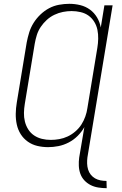

<svg xmlns="http://www.w3.org/2000/svg" viewBox="-20 -763 640 1006"><path d="M539 223Q517 223 495 219.5Q473 216 454.5 206.5Q436 197 422 182Q408 167 401 147.5Q394 128 393 106Q392 84 395 62L422 -97Q408 -72 387 -51Q366 -30 340 -16.5Q314 -3 286.5 2.5Q259 8 232 8Q203 8 175.5 1.5Q148 -5 125.5 -21Q103 -37 88.5 -60Q74 -83 68 -110.5Q62 -138 62.5 -167Q63 -196 68 -226L120 -541Q125 -567 133 -593Q141 -619 156 -643Q171 -667 192 -687Q213 -707 237.5 -720Q262 -733 289.5 -738Q317 -743 343 -743Q373 -743 401 -736Q429 -729 451.5 -712.5Q474 -696 488.5 -671.5Q503 -647 508 -619L527 -735H570L438 62Q436 78 436.5 94Q437 110 441.5 125Q446 140 455.5 152Q465 164 478 171.5Q491 179 506.5 182Q522 185 538 185ZM246 -30Q268 -30 290.5 -34Q313 -38 334.5 -48Q356 -58 375 -74.5Q394 -91 406.5 -110.5Q419 -130 427 -152.5Q435 -175 438 -197L490 -512Q494 -536 494.5 -560Q495 -584 490.5 -606.5Q486 -629 474 -648.5Q462 -668 444 -681Q426 -694 402.5 -699.5Q379 -705 355 -705Q333 -705 310 -700.5Q287 -696 265 -685.5Q243 -675 225 -658.5Q207 -642 193.5 -622Q180 -602 173 -579.5Q166 -557 162 -534L110 -219Q106 -195 105.5 -171.5Q105 -148 110.5 -126Q116 -104 128 -85Q140 -66 158.5 -53.5Q177 -41 199.5 -35.5Q222 -30 246 -30Z"/></svg>

Font: Iosevka Extralight Extended
Style: Italic
Weight: 200
Width: 7
Italic angle: -9°
Monospace: yes
Designer: Belleve Invis
Foundry: Belleve Invis
Version: Version 32.5.0; ttfautohint (v1.8.4)